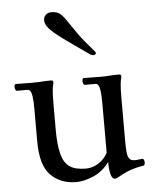

<svg xmlns="http://www.w3.org/2000/svg" viewBox="-53 -781 671 839"><g transform="rotate(-5 282.5 -361.5)"><path d="M178 -223Q178 -156 188.5 -116Q199 -76 224 -59Q249 -42 294 -42Q324 -42 350 -58.5Q376 -75 391 -103V-319Q391 -358 388 -376.5Q385 -395 380 -401Q375 -407 370 -407H321Q317 -408 315 -413.5Q313 -419 313 -424Q313 -429 314.5 -433Q316 -437 319 -437Q344 -437 360.5 -436.5Q377 -436 390 -436Q413 -436 425 -437Q437 -438 447.5 -438.5Q458 -439 474 -439Q484 -439 484 -431Q484 -426 482 -420Q480 -414 478 -395Q476 -376 476 -332V-146Q476 -112 478.5 -93Q481 -74 490 -66Q498 -60 511 -60Q520 -60 529 -61.5Q538 -63 545 -63Q548 -63 550.5 -58Q553 -53 553 -48Q553 -35 547 -33Q504 -26 478 -15Q452 -4 438.5 4.5Q425 13 418 13Q405 13 399.5 -8Q394 -29 394 -60H392Q364 -22 323 -4.5Q282 13 249 13Q179 13 136 -30.5Q93 -74 93 -179V-319Q93 -358 90 -376.5Q87 -395 82 -401Q77 -407 72 -407H23Q19 -408 17 -413.5Q15 -419 15 -424Q15 -429 16.5 -433Q18 -437 21 -437Q46 -437 62.5 -436.5Q79 -436 92 -436Q115 -436 127 -437Q139 -438 149.5 -438.5Q160 -439 176 -439Q186 -439 186 -431Q186 -426 184 -420Q182 -414 180 -395Q178 -376 178 -332ZM359 -536Q284 -588 243 -618Q202 -648 185.5 -667Q169 -686 169 -704Q169 -718 179 -727Q189 -736 204 -736Q227 -736 240.5 -725.5Q254 -715 268.5 -693Q283 -671 308 -635.5Q333 -600 378 -549Q382 -545 382 -542Q382 -533 369 -533Q364 -533 359 -536Z"/></g></svg>

Font: Sedan SC
Style: Regular
Weight: 400
Designer: Sebastian Salazar
Foundry: Sebastian Salazar
Version: Version 1.100; ttfautohint (v1.8.4.7-5d5b)